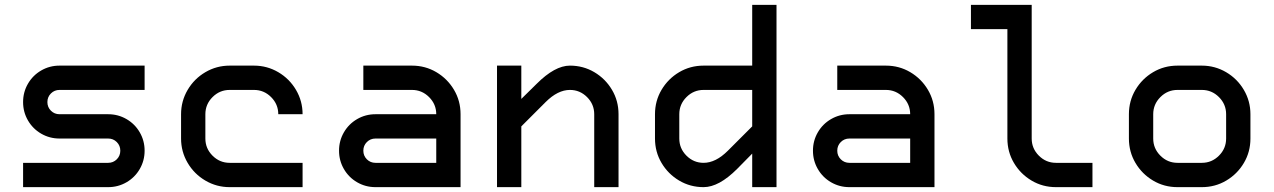

<svg xmlns="http://www.w3.org/2000/svg" viewBox="-20 -770 5240 790"><path d="M225 -500H575V-400H225Q204 -400 189.5 -385.5Q175 -371 175 -350Q175 -329 189.5 -314.5Q204 -300 225 -300H425Q466 -300 500.5 -280Q535 -260 555 -225.5Q575 -191 575 -150Q575 -109 555 -74.5Q535 -40 500.5 -20Q466 0 425 0H75V-100H425Q446 -100 460.5 -114.5Q475 -129 475 -150Q475 -171 460.5 -185.5Q446 -200 425 -200H225Q184 -200 149.5 -220Q115 -240 95 -274.5Q75 -309 75 -350Q75 -391 95 -425.5Q115 -460 149.5 -480Q184 -500 225 -500Z M725 -200V-300Q725 -354 752 -400Q779 -446 825 -473Q871 -500 925 -500H1025Q1079 -500 1125 -473Q1171 -446 1198 -400Q1225 -354 1225 -300H1125Q1125 -341 1095.5 -370.5Q1066 -400 1025 -400H925Q884 -400 854.5 -370.5Q825 -341 825 -300V-200Q825 -159 854.5 -129.5Q884 -100 925 -100H1225V0H925Q871 0 825 -27Q779 -54 752 -100Q725 -146 725 -200Z M1875 -300V0H1525Q1484 0 1449.5 -20Q1415 -40 1395 -74.5Q1375 -109 1375 -150Q1375 -191 1395 -225.5Q1415 -260 1449.5 -280Q1484 -300 1525 -300H1775Q1775 -341 1745.5 -370.5Q1716 -400 1675 -400H1475V-500H1675Q1730 -500 1775.5 -473Q1821 -446 1848 -400.5Q1875 -355 1875 -300ZM1525 -100H1775V-200H1525Q1504 -200 1489.5 -185.5Q1475 -171 1475 -150Q1475 -129 1489.5 -114.5Q1504 -100 1525 -100Z M2325 -500Q2380 -500 2425.5 -473Q2471 -446 2498 -400.5Q2525 -355 2525 -300V0H2425V-300Q2425 -341 2395.5 -370.5Q2366 -400 2325 -400Q2275 -400 2225 -350L2125 -250V0H2025V-500H2125V-363L2188 -425Q2263 -500 2325 -500Z M2875 0Q2820 0 2774.5 -27Q2729 -54 2702 -99.5Q2675 -145 2675 -200V-300Q2675 -355 2702 -400.5Q2729 -446 2774.5 -473Q2820 -500 2875 -500H3075V-750H3175V0H3075V-138L3013 -75Q2938 0 2875 0ZM2875 -100Q2925 -100 2975 -150L3075 -250V-400H2875Q2834 -400 2804.5 -370.5Q2775 -341 2775 -300V-200Q2775 -159 2804.5 -129.5Q2834 -100 2875 -100Z M3825 -300V0H3475Q3434 0 3399.5 -20Q3365 -40 3345 -74.5Q3325 -109 3325 -150Q3325 -191 3345 -225.5Q3365 -260 3399.5 -280Q3434 -300 3475 -300H3725Q3725 -341 3695.5 -370.5Q3666 -400 3625 -400H3425V-500H3625Q3680 -500 3725.5 -473Q3771 -446 3798 -400.5Q3825 -355 3825 -300ZM3475 -100H3725V-200H3475Q3454 -200 3439.5 -185.5Q3425 -171 3425 -150Q3425 -129 3439.5 -114.5Q3454 -100 3475 -100Z M4125 -200V-650H3975V-750H4225V-200Q4225 -159 4254.5 -129.5Q4284 -100 4325 -100H4475V0H4325Q4270 0 4224.5 -27Q4179 -54 4152 -99.5Q4125 -145 4125 -200Z M4925 0H4825Q4770 0 4724.5 -27Q4679 -54 4652 -99.5Q4625 -145 4625 -200V-300Q4625 -355 4652 -400.5Q4679 -446 4724.5 -473Q4770 -500 4825 -500H4925Q4979 -500 5025 -473Q5071 -446 5098 -400Q5125 -354 5125 -300V-200Q5125 -145 5098 -99.5Q5071 -54 5025.5 -27Q4980 0 4925 0ZM4825 -100H4925Q4966 -100 4995.5 -129.5Q5025 -159 5025 -200V-300Q5025 -341 4995.5 -370.5Q4966 -400 4925 -400H4825Q4784 -400 4754.5 -370.5Q4725 -341 4725 -300V-200Q4725 -159 4754.5 -129.5Q4784 -100 4825 -100Z"/></svg>

Font: Monoikos Medium
Style: Regular
Weight: 500
Designer: Brian Krent
Version: Version 0.088